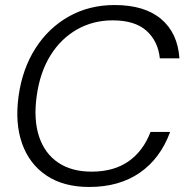

<svg xmlns="http://www.w3.org/2000/svg" viewBox="-20 -732 745 764"><path d="M335 12Q233 12 165 -33.5Q97 -79 68 -160.5Q39 -242 54 -350Q69 -458 121 -539.5Q173 -621 254 -666.5Q335 -712 436 -712Q555 -712 621 -656.5Q687 -601 694 -500H616Q609 -568 563 -609.5Q517 -651 428 -651Q350 -651 286 -614.5Q222 -578 180.5 -511Q139 -444 126 -350Q113 -256 135.5 -188.5Q158 -121 211.5 -85Q265 -49 344 -49Q433 -49 491.5 -90Q550 -131 579 -207H657Q618 -101 536 -44.5Q454 12 335 12Z"/></svg>

Font: Host Grotesk Light
Style: Italic
Weight: 300
Italic angle: -8°
Designer: Doğukan Karapınar based on Poppins by Indian Type Foundry, Jonny Pinhorn
Foundry: Element Type
Version: Version 1.001; ttfautohint (v1.8.4.7-5d5b)